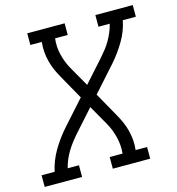

<svg xmlns="http://www.w3.org/2000/svg" viewBox="-122 -829 853 923"><g transform="rotate(-15 304.5 -367.5)"><path d="M-13 0V-58H52Q63 -110 91 -158Q119 -206 156 -248L266 -371L198 -492Q186 -513 176.5 -534.5Q167 -556 161 -579.5Q155 -603 153 -627.5Q151 -652 154 -677H97V-735H283V-677H220Q215 -635 225 -595Q235 -555 254 -521L311 -421L405 -526Q420 -543 434 -560.5Q448 -578 459 -597Q470 -616 478.5 -636Q487 -656 492 -677H436V-735H622V-677H557Q547 -625 518.5 -577Q490 -529 453 -487L343 -364L411 -243Q423 -222 432.5 -200.5Q442 -179 448 -155.5Q454 -132 456 -107.5Q458 -83 455 -58H512V0H326V-58H390Q394 -100 384 -140Q374 -180 355 -214L298 -314L204 -209Q189 -192 175.5 -174.5Q162 -157 150.5 -138Q139 -119 130.5 -99Q122 -79 117 -58H173V0Z"/></g></svg>

Font: Iosevka Curly Slab LtExObl
Style: Regular
Weight: 300
Width: 7
Italic angle: -9°
Monospace: yes
Designer: Belleve Invis
Foundry: Belleve Invis
Version: Version 11.1.0; ttfautohint (v1.8.3)